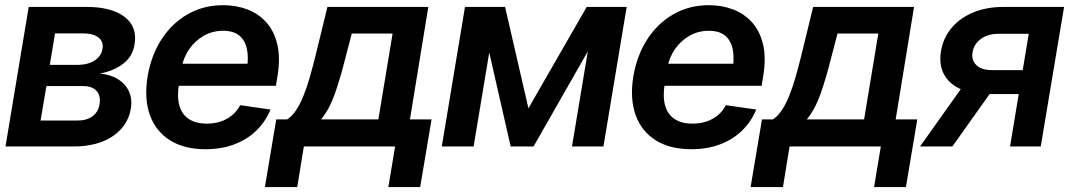

<svg xmlns="http://www.w3.org/2000/svg" viewBox="-20 -573 4184 751"><path d="M1.5 0 92.3 -545.9H321.3Q417.5 -545.4 467.8 -506.6Q518.1 -467.8 506.3 -398.9Q499 -352.5 462.2 -324Q425.3 -295.4 370.1 -285.2Q412.1 -281.7 441.4 -263.4Q470.7 -245.1 484.4 -215.6Q498 -186 491.7 -147.9Q480.5 -80.6 421.1 -40.3Q361.8 0 265.6 0ZM138.7 -101.6H282.2Q318.4 -101.1 341.6 -118.2Q364.7 -135.3 369.1 -164.1Q375 -198.2 357.9 -217.3Q340.8 -236.3 305.2 -236.3H161.6ZM174.8 -319.3H286.1Q312 -319.8 332.3 -327.4Q352.5 -335 365.2 -348.9Q377.9 -362.8 380.9 -381.8Q385.7 -410.6 365 -426.5Q344.2 -442.4 304.2 -442.4H195.3Z M783.7 10.7Q700.7 10.7 645 -24.2Q589.4 -59.1 566.4 -122.8Q543.5 -186.5 557.1 -272.9Q571.3 -356.4 611.8 -419.2Q652.3 -481.9 714.1 -517.3Q775.9 -552.7 853 -552.7Q903.8 -552.7 947.5 -536.1Q991.2 -519.5 1021.7 -485.6Q1052.2 -451.7 1064.7 -399.4Q1077.1 -347.2 1065.4 -275.4L1059.1 -237.3H611.3L626 -323.7H1009.8L945.3 -300.3Q953.1 -346.2 946 -380.4Q939 -414.6 916.3 -433.6Q893.6 -452.6 852.5 -452.6Q810.5 -452.6 776.1 -432.6Q741.7 -412.6 719.2 -379.4Q696.8 -346.2 689.9 -305.7L680.2 -245.6Q671.9 -195.3 681.6 -160.4Q691.4 -125.5 718.8 -107.4Q746.1 -89.4 789.1 -89.4Q818.4 -89.4 843.3 -97.7Q868.2 -106 887.7 -122.1Q907.2 -138.2 919.4 -161.6L1038.1 -144.5Q1018.6 -97.2 982.7 -62.3Q946.8 -27.3 896.5 -8.3Q846.2 10.7 783.7 10.7Z M1016.1 158.7 1060.5 -106H1103.5Q1123 -119.1 1138.4 -142.3Q1153.8 -165.5 1166.7 -197.5Q1179.7 -229.5 1191.2 -269Q1202.6 -308.6 1213.9 -354L1260.7 -545.9H1655.3L1583.5 -106H1668L1623.5 158.7H1499L1525.4 0H1168.5L1142.6 158.7ZM1235.8 -106H1460L1515.6 -441.9H1356L1333 -354Q1311.5 -267.6 1289.6 -205.8Q1267.6 -144 1235.8 -106Z M2046.9 -149.4 2274.9 -545.9H2378.4L2066.9 0H1977.5L1853 -545.9H1955.6ZM1923.3 -545.9 1832.5 0H1708L1798.8 -545.9ZM2217.3 0 2308.1 -545.9H2431.2L2340.3 0Z M2683.6 10.7Q2600.6 10.7 2544.9 -24.2Q2489.3 -59.1 2466.3 -122.8Q2443.4 -186.5 2457 -272.9Q2471.2 -356.4 2511.7 -419.2Q2552.2 -481.9 2614 -517.3Q2675.8 -552.7 2752.9 -552.7Q2803.7 -552.7 2847.4 -536.1Q2891.1 -519.5 2921.6 -485.6Q2952.1 -451.7 2964.6 -399.4Q2977.1 -347.2 2965.3 -275.4L2959 -237.3H2511.2L2525.9 -323.7H2909.7L2845.2 -300.3Q2853 -346.2 2845.9 -380.4Q2838.9 -414.6 2816.2 -433.6Q2793.5 -452.6 2752.4 -452.6Q2710.4 -452.6 2676 -432.6Q2641.6 -412.6 2619.1 -379.4Q2596.7 -346.2 2589.8 -305.7L2580.1 -245.6Q2571.8 -195.3 2581.5 -160.4Q2591.3 -125.5 2618.7 -107.4Q2646 -89.4 2689 -89.4Q2718.3 -89.4 2743.2 -97.7Q2768.1 -106 2787.6 -122.1Q2807.1 -138.2 2819.3 -161.6L2938 -144.5Q2918.5 -97.2 2882.6 -62.3Q2846.7 -27.3 2796.4 -8.3Q2746.1 10.7 2683.6 10.7Z M2916 158.7 2960.4 -106H3003.4Q3022.9 -119.1 3038.3 -142.3Q3053.7 -165.5 3066.7 -197.5Q3079.6 -229.5 3091.1 -269Q3102.5 -308.6 3113.8 -354L3160.6 -545.9H3555.2L3483.4 -106H3567.9L3523.4 158.7H3398.9L3425.3 0H3068.4L3042.5 158.7ZM3135.7 -106H3359.9L3415.5 -441.9H3255.9L3232.9 -354Q3211.4 -267.6 3189.5 -205.8Q3167.5 -144 3135.7 -106Z M3930.7 0 4003.9 -440.9H3888.2Q3843.3 -440.9 3816.2 -420.4Q3789.1 -399.9 3784.2 -369.1Q3778.8 -338.9 3798.1 -319.1Q3817.4 -299.3 3859.4 -298.8H4021L4005.9 -205.1H3843.8Q3778.8 -205.1 3734.6 -225.8Q3690.4 -246.6 3671.4 -284.2Q3652.3 -321.8 3660.6 -372.6Q3669.4 -424.8 3701.9 -463.6Q3734.4 -502.4 3786.4 -524.2Q3838.4 -545.9 3905.3 -545.9H4142.1L4050.8 0ZM3578.6 0 3777.8 -280.3H3904.3L3705.1 0Z"/></svg>

Font: Inter Tight SemiBold
Style: Italic
Weight: 600
Italic angle: -9.39999°
Designer: Rasmus Andersson
Foundry: rsms
Version: Version 3.004